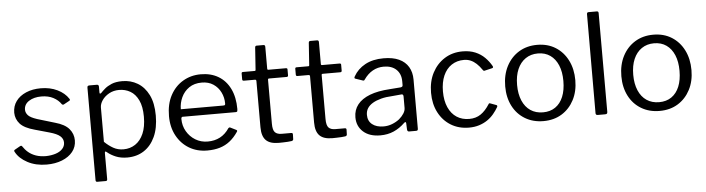

<svg xmlns="http://www.w3.org/2000/svg" viewBox="-52 -979 5075 1380"><g transform="rotate(-5 2486.0 -288.5)"><path d="M395 -413Q375 -443 339 -462Q303 -481 253 -481Q199 -481 163.5 -458Q128 -435 128 -396Q128 -375 144 -356.5Q160 -338 209 -322L336 -284Q405 -265 435.5 -229Q466 -193 466 -146Q466 -99 438 -64Q410 -29 361 -9.5Q312 10 250 10Q171 10 112 -21.5Q53 -53 28 -100Q25 -105 25 -109Q25 -113 30 -116L69 -138Q74 -141 78 -140.5Q82 -140 84 -137Q101 -111 123.5 -92Q146 -73 177.5 -62Q209 -51 251 -51Q289 -52 320 -62Q351 -72 369 -91.5Q387 -111 387 -137Q387 -164 365 -183.5Q343 -203 289 -218L186 -247Q111 -267 80.5 -301Q50 -335 49 -381Q49 -429 75 -464.5Q101 -500 147.5 -520Q194 -540 254 -540Q321 -540 373.5 -514.5Q426 -489 453 -447Q456 -443 456 -439.5Q456 -436 452 -433L410 -410Q406 -408 402.5 -408.5Q399 -409 395 -413Z M658 -530Q672 -530 672 -515V-473Q672 -465 675.5 -464.5Q679 -464 685 -469Q696 -481 715 -497.5Q734 -514 764.5 -527Q795 -540 842 -540Q903 -540 952.5 -510.5Q1002 -481 1031.5 -422Q1061 -363 1061 -273Q1061 -183 1032 -120Q1003 -57 951.5 -23.5Q900 10 831 10Q785 10 749.5 -4.5Q714 -19 689 -40Q680 -48 676.5 -46.5Q673 -45 673 -34V152Q673 165 662 165H600Q589 165 589 152V-514Q589 -523 592.5 -526.5Q596 -530 605 -530H658ZM673 -117Q704 -87 736.5 -69Q769 -51 809 -51Q857 -51 894.5 -76Q932 -101 953.5 -150Q975 -199 975 -272Q975 -345 953 -391Q931 -437 894.5 -458Q858 -479 814 -479Q773 -479 741 -461Q709 -443 691 -416.5Q673 -390 673 -364V-117Z M1242 -232Q1242 -183 1265.5 -142.5Q1289 -102 1328.5 -78Q1368 -54 1417 -54Q1467 -54 1506 -74.5Q1545 -95 1573 -137Q1577 -141 1579.5 -141.5Q1582 -142 1587 -140L1629 -119Q1638 -114 1631 -105Q1604 -65 1571.5 -39.5Q1539 -14 1499 -2Q1459 10 1409 10Q1335 10 1278 -24Q1221 -58 1188 -119Q1155 -180 1155 -260Q1155 -347 1188.5 -409.5Q1222 -472 1279.5 -506Q1337 -540 1408 -540Q1481 -540 1535 -508Q1589 -476 1619 -415Q1649 -354 1649 -268Q1649 -261 1647.5 -254Q1646 -247 1634 -247H1251Q1247 -247 1244.5 -242.5Q1242 -238 1242 -232ZM1548 -302Q1559 -302 1562 -304.5Q1565 -307 1565 -316Q1565 -359 1546.5 -396.5Q1528 -434 1493.5 -457Q1459 -480 1410 -480Q1356 -480 1319 -454.5Q1282 -429 1263 -388Q1244 -347 1244 -302Z M1895 -467Q1887 -467 1887 -459V-142Q1887 -95 1903 -79Q1919 -63 1951 -63H2020Q2025 -63 2028 -60.5Q2031 -58 2031 -52L2030 -18Q2030 -8 2018 -5Q2008 -3 1989.5 -2Q1971 -1 1953.5 -0.5Q1936 0 1924 0Q1861 0 1832 -29.5Q1803 -59 1803 -123V-457Q1803 -467 1793 -467H1713Q1702 -467 1702 -478V-520Q1702 -530 1712 -530H1797Q1804 -530 1804 -538L1815 -697Q1816 -710 1826 -710H1876Q1888 -710 1888 -696V-538Q1888 -530 1896 -530H2022Q2033 -530 2033 -521V-478Q2033 -467 2022 -467Z M2282 -467Q2274 -467 2274 -459V-142Q2274 -95 2290 -79Q2306 -63 2338 -63H2407Q2412 -63 2415 -60.5Q2418 -58 2418 -52L2417 -18Q2417 -8 2405 -5Q2395 -3 2376.5 -2Q2358 -1 2340.5 -0.5Q2323 0 2311 0Q2248 0 2219 -29.5Q2190 -59 2190 -123V-457Q2190 -467 2180 -467H2100Q2089 -467 2089 -478V-520Q2089 -530 2099 -530H2184Q2191 -530 2191 -538L2202 -697Q2203 -710 2213 -710H2263Q2275 -710 2275 -696V-538Q2275 -530 2283 -530H2409Q2420 -530 2420 -521V-478Q2420 -467 2409 -467Z M2834 -64Q2797 -28 2753.5 -9Q2710 10 2657 10Q2579 10 2534 -30Q2489 -70 2489 -135Q2489 -188 2519.5 -226.5Q2550 -265 2608.5 -287.5Q2667 -310 2753 -315L2831 -321Q2838 -322 2842.5 -325Q2847 -328 2847 -336V-363Q2847 -417 2814 -448.5Q2781 -480 2723 -480Q2680 -480 2644 -460Q2608 -440 2580 -400Q2577 -395 2574 -393.5Q2571 -392 2565 -394L2512 -412Q2508 -414 2507 -417Q2506 -420 2510 -428Q2539 -480 2594 -510Q2649 -540 2727 -540Q2794 -540 2838.5 -519.5Q2883 -499 2906 -460.5Q2929 -422 2929 -369V-15Q2929 -6 2925.5 -3Q2922 0 2915 0H2864Q2858 0 2854.5 -4.5Q2851 -9 2851 -16L2849 -62Q2847 -76 2834 -64ZM2847 -254Q2847 -271 2833 -270L2767 -264Q2721 -262 2685 -252.5Q2649 -243 2624 -228Q2599 -213 2586 -192.5Q2573 -172 2573 -145Q2573 -101 2603.5 -76.5Q2634 -52 2686 -52Q2718 -52 2747.5 -63.5Q2777 -75 2800 -93Q2822 -112 2834.5 -132Q2847 -152 2847 -171V-254Z M3297 -540Q3349 -540 3388.5 -523.5Q3428 -507 3456.5 -478.5Q3485 -450 3504 -416Q3510 -404 3499 -401L3444 -388Q3437 -385 3431 -394Q3411 -423 3391.5 -441Q3372 -459 3350 -468.5Q3328 -478 3302 -478Q3251 -478 3212.5 -452.5Q3174 -427 3153 -379Q3132 -331 3132 -265Q3132 -198 3153.5 -150Q3175 -102 3213.5 -77Q3252 -52 3304 -52Q3352 -52 3387 -76Q3422 -100 3451 -146Q3454 -151 3456.5 -151.5Q3459 -152 3464 -150L3507 -134Q3514 -131 3511 -121Q3496 -95 3476 -71Q3456 -47 3429.5 -29Q3403 -11 3370 -0.5Q3337 10 3297 10Q3223 10 3166.5 -24.5Q3110 -59 3078 -120.5Q3046 -182 3046 -263Q3046 -345 3078.5 -407Q3111 -469 3167.5 -504.5Q3224 -540 3297 -540Z M3834 10Q3759 10 3701.5 -24.5Q3644 -59 3612.5 -120.5Q3581 -182 3581 -262Q3581 -345 3613.5 -407.5Q3646 -470 3703 -505Q3760 -540 3835 -540Q3911 -540 3967.5 -504.5Q4024 -469 4055.5 -406.5Q4087 -344 4087 -263Q4087 -183 4055 -121.5Q4023 -60 3966.5 -25Q3910 10 3834 10ZM3836 -53Q3888 -53 3925 -78.5Q3962 -104 3981.5 -151.5Q4001 -199 4001 -265Q4001 -331 3981 -378.5Q3961 -426 3924 -452Q3887 -478 3835 -478Q3784 -478 3746 -452Q3708 -426 3687.5 -378.5Q3667 -331 3667 -265Q3667 -200 3687.5 -152Q3708 -104 3746 -78.5Q3784 -53 3836 -53Z M4296 -17Q4296 -7 4292 -3.5Q4288 0 4278 0H4226Q4211 0 4211 -14L4212 -728Q4212 -742 4224 -742H4284Q4296 -742 4296 -729Z M4672 10Q4597 10 4539.5 -24.5Q4482 -59 4450.5 -120.5Q4419 -182 4419 -262Q4419 -345 4451.5 -407.5Q4484 -470 4541 -505Q4598 -540 4673 -540Q4749 -540 4805.5 -504.5Q4862 -469 4893.5 -406.5Q4925 -344 4925 -263Q4925 -183 4893 -121.5Q4861 -60 4804.5 -25Q4748 10 4672 10ZM4674 -53Q4726 -53 4763 -78.5Q4800 -104 4819.5 -151.5Q4839 -199 4839 -265Q4839 -331 4819 -378.5Q4799 -426 4762 -452Q4725 -478 4673 -478Q4622 -478 4584 -452Q4546 -426 4525.5 -378.5Q4505 -331 4505 -265Q4505 -200 4525.5 -152Q4546 -104 4584 -78.5Q4622 -53 4674 -53Z"/></g></svg>

Font: Libre Franklin
Style: Regular
Weight: 400
Designer: Pablo Impallari, Rodrigo Fuenzalida, Nhung Nguyen
Foundry: Impallari Type
Version: Version 3.000